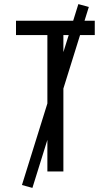

<svg xmlns="http://www.w3.org/2000/svg" viewBox="-20 -836 540 936"><path d="M211 0V-665H58V-735H442V-665H289V0ZM138 80 87 66 362 -816 413 -802Z"/></svg>

Font: Iosevka Curly
Style: Regular
Weight: 400
Monospace: yes
Designer: Belleve Invis
Foundry: Belleve Invis
Version: Version 22.1.2; ttfautohint (v1.8.4)